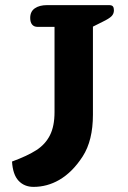

<svg xmlns="http://www.w3.org/2000/svg" viewBox="-20 -715 499 750"><path d="M27 -84Q87 -106 122 -128.5Q157 -151 175 -186.5Q193 -222 193 -277V-610H127Q113 -610 105.5 -619Q98 -628 98 -645Q98 -670 116 -682.5Q134 -695 164 -695H406Q417 -695 421 -690Q425 -685 425 -675Q425 -661 415.5 -651.5Q406 -642 381 -630L343 -611V-267Q343 -166 303 -104Q263 -42 211 -12Q164 15 111 15Q75 15 52.5 -9Q30 -33 27 -84Z"/></svg>

Font: Maitree
Style: Bold
Weight: 700
Designer: CadsonDemak Team
Foundry: CadsonDemak
Version: Version 1.002